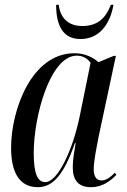

<svg xmlns="http://www.w3.org/2000/svg" viewBox="-20 -767 526 797"><path d="M314 -605C392 -605 437 -666 451 -747H440C420 -696 390 -659 321 -659C260 -659 229 -697 224 -747H213C213 -660 242 -605 314 -605ZM137 10C200 10 245 -42 291 -173H294C288 -136 282 -104 282 -72C282 -18 307 10 357 10C407 10 439 -17 463 -41L457 -50C437 -30 420 -18 401 -18C380 -18 369 -35 369 -65C369 -98 382 -161 388 -193L461 -535H452L389 -509C368 -527 335 -546 289 -546C111 -546 26 -311 26 -153C26 -54 59 10 137 10ZM168 -11C136 -11 120 -46 120 -132C120 -284 188 -536 299 -536C320 -536 342 -527 356 -506L311 -285C282 -143 219 -11 168 -11Z"/></svg>

Font: Noto Serif Display ExtraCondensed Medium
Style: Italic
Weight: 500
Width: 2
Italic angle: -12°
Designer: Monotype Design Team
Foundry: Monotype Imaging Inc.
Version: Version 2.009